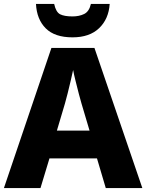

<svg xmlns="http://www.w3.org/2000/svg" viewBox="-20 -962 748 982"><path d="M521 0 476 -152H233L187 0H0L243 -717H463L708 0ZM397 -432Q392 -448 383.5 -481Q375 -514 366.5 -548Q358 -582 354 -604Q349 -581 341.5 -548.5Q334 -516 326 -484.5Q318 -453 312 -432L271 -294H438ZM541 -942Q536 -865 487 -818Q438 -771 351 -771Q260 -771 214 -817Q168 -863 164 -942H257Q266 -900 287.5 -889Q309 -878 351 -878Q385 -878 410.5 -890.5Q436 -903 445 -942Z"/></svg>

Font: Noto Sans Georgian ExtraBold
Style: Regular
Weight: 800
Designer: Monotype Design Team, Akaki Razmadze
Foundry: Google LLC
Version: Version 2.005; ttfautohint (v1.8.4.7-5d5b)